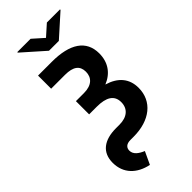

<svg xmlns="http://www.w3.org/2000/svg" viewBox="-353 -997 1277 1277"><g transform="rotate(-45 286.0 -358.0)"><path d="M239.3 -727.3H109.4V-604H239.3C317.5 -604 352.6 -576.3 353 -520.6C353 -467 318.5 -429 242.9 -429H167.3V-304.7H239.3C327.4 -304.7 376.1 -276.3 376.1 -211.3C376.1 -149.1 332.7 -113.3 261.7 -113.3H229C117.2 -113.3 50.1 -64.3 50.1 34.1C50.1 134.2 115.8 198.2 215.6 218.8L257.1 130C218.8 114 185.7 92 185.7 55C185.7 28.4 203.1 9.9 240.8 9.9H271C424.7 9.9 525.2 -70.3 525.2 -196.7C525.2 -284.1 475.1 -341.6 384.2 -368.6C460.6 -399.9 502.1 -460.9 502.1 -544C501.8 -666.2 408.7 -727.3 239.3 -727.3ZM122.2 -930.4 277.7 -792.6H370.4L524.1 -930.4V-935.4H400.6L324.2 -867.2L247.5 -935.4H122.2Z"/></g></svg>

Font: Magic Ui Pro
Style: Bold
Weight: 700
Designer: Stefan Endress, Andreas Faust
Version: Version 1.000;FEAKit 1.0